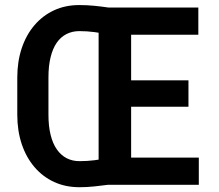

<svg xmlns="http://www.w3.org/2000/svg" viewBox="-20 -741 878 770"><path d="M297.9 -720.7Q328.6 -720.7 358.2 -717.8Q387.7 -714.8 414.1 -710.9V-603Q387.7 -608.4 358.4 -612.3Q329.1 -616.2 297.9 -616.2Q270 -616.2 246.8 -604.5Q223.6 -592.8 207.5 -569.6Q191.4 -546.4 182.9 -511.5Q174.3 -476.6 174.3 -430.7V-281.2Q174.3 -235.4 182.9 -200.4Q191.4 -165.5 208 -141.8Q224.6 -118.2 247.6 -106.4Q270.5 -94.7 298.8 -94.7Q330.1 -94.7 358.9 -98.4Q387.7 -102.1 414.1 -107.9V0Q387.7 3.4 358.4 6.6Q329.1 9.8 298.8 9.8Q242.7 9.8 197 -11.2Q151.4 -32.2 118.2 -71Q85 -109.9 67.1 -163.3Q49.3 -216.8 49.3 -281.2V-429.7Q49.3 -494.1 67.1 -547.6Q85 -601.1 118.2 -639.9Q151.4 -678.7 196.8 -699.7Q242.2 -720.7 297.9 -720.7ZM777.3 -108.9V0H468.8V-108.9ZM505.9 -710.9V0H375.5V-710.9ZM735.8 -418.9V-313H468.8V-418.9ZM775.4 -710.9V-601.6H468.8V-710.9Z"/></svg>

Font: Roboto Condensed SemiBold
Style: Regular
Weight: 600
Designer: Christian Robertson
Foundry: Google
Version: Version 3.008; 2023